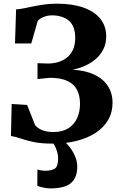

<svg xmlns="http://www.w3.org/2000/svg" viewBox="-20 -771 655 1044"><path d="M267.5 10Q204 10 162.2 1Q120.5 -8 92 -18Q63.5 -28 39.5 -31.5L43.5 -205.5L127.5 -200.5L171 -90Q183 -76.5 198.5 -68.2Q214 -60 232.2 -56.5Q250.5 -53 269.5 -53Q317.5 -53 349.8 -72.5Q382 -92 398.5 -126.8Q415 -161.5 415 -207Q415 -250 399.2 -281.5Q383.5 -313 347.2 -330.5Q311 -348 251 -348L184 -341V-427.5L240.5 -425.5Q268.5 -425.5 295 -433Q321.5 -440.5 342.8 -457Q364 -473.5 376.5 -500Q389 -526.5 389 -564.5Q389 -629 354.8 -658.2Q320.5 -687.5 261.5 -687.5Q237.5 -687.5 215 -677.8Q192.5 -668 185 -656.5L150 -534.5H61.5L67.5 -720Q88 -721.5 112 -726.2Q136 -731 163.8 -736.8Q191.5 -742.5 223 -746.8Q254.5 -751 290 -751Q373.5 -751 433.2 -730Q493 -709 525.2 -669.2Q557.5 -629.5 557.5 -573Q557.5 -532 540.8 -500.5Q524 -469 496.8 -446.8Q469.5 -424.5 437.2 -411Q405 -397.5 374 -392Q442 -388.5 491 -366Q540 -343.5 566 -304.2Q592 -265 592 -211.5Q592 -159.5 567.8 -118.2Q543.5 -77 499.8 -48.5Q456 -20 397 -5Q338 10 267.5 10ZM254.5 253.5Q237 253.5 216.5 249.2Q196 245 183 239.5L183.5 151Q194 154.5 206.8 156Q219.5 157.5 225.5 157.5Q260 157.5 278 146Q296 134.5 296 89Q296 70.5 290 51.8Q284 33 276.2 19Q268.5 5 263 0H311H331Q342 7.5 358.8 28.5Q375.5 49.5 388.5 79.8Q401.5 110 400 143.5Q398 185 380.2 209Q362.5 233 330.8 243.2Q299 253.5 254.5 253.5Z"/></svg>

Font: Merriweather 20pt ExtraBold
Style: Regular
Weight: 800
Version: Version 2.100